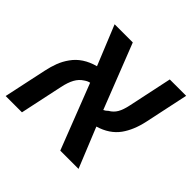

<svg xmlns="http://www.w3.org/2000/svg" viewBox="-175 -789 948 948"><g transform="rotate(45 298.5 -315.5)"><path d="M-16.1 0 31.7 -224.1Q39.1 -259.3 50.5 -289.3Q62 -319.3 81.1 -345.7Q120.6 -401.9 198.7 -422.9L113.8 -630.9H240.7L373.5 -292Q385.3 -297.4 394.5 -307.1Q417.5 -320.3 429.9 -341.8Q442.4 -363.3 450.2 -400.4L499 -630.9H613.3L564.5 -400.9Q549.3 -330.1 515.1 -282.2Q478 -231 407.2 -210L492.7 0H365.2L232.4 -341.3Q218.8 -338.9 203.6 -328.1Q181.2 -314 167.5 -289.1Q153.8 -264.2 145.5 -224.6L97.7 0Z"/></g></svg>

Font: Open Sans SemiBold
Style: Italic
Weight: 600
Italic angle: -12°
Designer: Monotype Design Team
Foundry: Monotype Imaging Inc.
Version: Version 3.003; ttfautohint (v1.8.4)